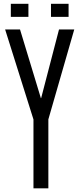

<svg xmlns="http://www.w3.org/2000/svg" viewBox="-20 -1019 429 1039"><path d="M161.1 0V-372.6L7.8 -859.4H88.4L201.2 -487.8H202.6L299.3 -859.4H381.8L241.7 -373V0ZM255.9 -927.7V-998.5H351.1V-927.7ZM38.6 -927.7V-998.5H133.8V-927.7Z"/></svg>

Font: Antonio ExtraLight
Style: Regular
Weight: 250
Designer: Vernon Adams
Foundry: Vernon Adams
Version: Version 1.002